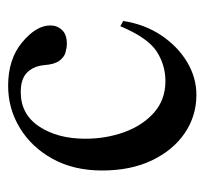

<svg xmlns="http://www.w3.org/2000/svg" viewBox="-36 -464 515 484"><g transform="rotate(-90 222.0 -222.5)"><path d="M397.5 -177.2 410.6 -169.9Q402.3 -115.7 374.5 -74.2Q346.7 -32.7 307.4 -9Q268.1 14.6 224.1 14.6Q171.4 14.6 128.2 -14.6Q85 -43.9 59.3 -97.4Q33.7 -150.9 33.7 -223.1Q33.7 -294.4 63 -347.7Q92.3 -400.9 140.9 -430.4Q189.5 -460 247.1 -460Q314 -460 356 -425.3Q399.4 -389.6 399.4 -353.5Q399.4 -336.4 387.9 -324.2Q376.5 -312 353.5 -312Q343.8 -312 331.8 -315.2Q319.8 -318.4 310.5 -330.6Q301.3 -342.8 299.3 -369.1Q296.9 -395.5 281 -411.9Q265.1 -428.2 231.4 -428.2Q175.3 -428.2 144.5 -381.6Q113.8 -335 113.8 -265.6Q113.8 -212.9 130.6 -166.7Q147.5 -120.6 179.9 -92Q212.4 -63.5 258.8 -63.5Q299.8 -63.5 334 -85.7Q368.2 -107.9 397.5 -177.2Z"/></g></svg>

Font: BabelStone Roman
Style: Regular
Weight: 400
Designer: Walt Agee, Victor Gaultney, Peter Martin, Debbi Hosken, Becca Hirsbrunner (SIL); Andrew West (BabelStone)
Foundry: BabelStone
Version: Version 16.000